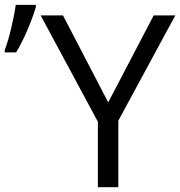

<svg xmlns="http://www.w3.org/2000/svg" viewBox="-169 -778 749 798"><path d="M237.8 -272 0 -713.9H92.8L280.8 -352.5L469.7 -713.9H559.6L322.8 -276.4V0H237.8ZM-103.5 -757.8H-20V-748.5Q-32.2 -707 -54.7 -654.1Q-77.1 -601.1 -102.1 -560.1H-149.4V-569.8Q-135.7 -605.5 -122.8 -659.2Q-109.9 -712.9 -103.5 -757.8Z"/></svg>

Font: Viking Open Sans
Style: Regular
Weight: 400
Foundry: Ascender Corporation
Version: Version 2.001